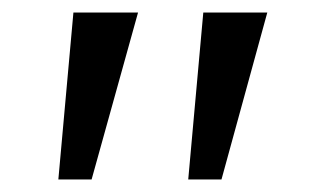

<svg xmlns="http://www.w3.org/2000/svg" viewBox="-20 -720 518 306"><path d="M280 -434 304 -700H406L333 -434ZM73 -434 97 -700H200L126 -434Z"/></svg>

Font: Lexend Exa Light
Style: Regular
Weight: 300
Designer: Bonnie Shaver-Troup, Thomas Jockin
Foundry: Lexend
Version: Version 1.007